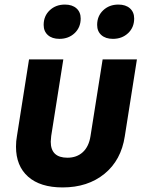

<svg xmlns="http://www.w3.org/2000/svg" viewBox="-20 -810 640 840"><path d="M50 -168Q50 -193 54 -214L107 -550H257L204 -215Q202 -197 202 -190Q202 -120 275 -120Q316 -120 342.5 -144.5Q369 -169 376 -215L429 -550H579L526 -214Q510 -109 437 -49.5Q364 10 254 10Q156 10 103 -37Q50 -84 50 -168ZM171 -701Q171 -740 197.5 -765Q224 -790 264 -790Q296 -790 314.5 -773.5Q333 -757 333 -729Q333 -690 306.5 -665Q280 -640 240 -640Q208 -640 189.5 -656.5Q171 -673 171 -701ZM405 -701Q405 -740 431.5 -765Q458 -790 498 -790Q530 -790 548.5 -773.5Q567 -757 567 -729Q567 -690 540.5 -665Q514 -640 474 -640Q442 -640 423.5 -656.5Q405 -673 405 -701Z"/></svg>

Font: JetBrains Mono Extra Bold
Style: Italic
Weight: 800
Italic angle: -9°
Monospace: yes
Designer: Philipp Nurullin, Konstantin Bulenkov
Foundry: JetBrains
Version: 2.002